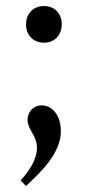

<svg xmlns="http://www.w3.org/2000/svg" viewBox="-20 -481 289 634"><path d="M66 -400C66 -366 89 -340 125 -340C162 -340 183 -366 184 -400C184 -435 162 -461 125 -461C89 -461 66 -435 66 -400ZM48 115 66 133C113 89 181 26 181 -48C181 -98 154 -133 118 -133C89 -133 71 -110 71 -86C71 -52 102 -34 102 6C102 45 78 82 48 115Z"/></svg>

Font: erewhon
Style: Regular
Weight: 400
Version: Version 1.0.0